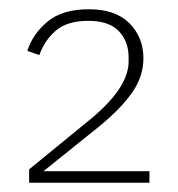

<svg xmlns="http://www.w3.org/2000/svg" viewBox="-20 -724 385 415"><path d="M303 -329H43V-358L180 -470Q258 -536 258 -591V-600Q258 -635 236.5 -657Q215 -679 171 -679Q126 -679 101.5 -658.5Q77 -638 65 -605L39 -614Q51 -651 83 -677.5Q115 -704 172 -704Q230 -704 260 -673.5Q290 -643 290 -598Q290 -559 266 -524.5Q242 -490 196 -452L74 -354H303Z"/></svg>

Font: IBM Plex Sans Hebrew ExtLt
Style: Regular
Weight: 200
Designer: Mike Abbink, Paul van der Laan, Pieter van Rosmalen, Yanek Iontef
Foundry: Bold Monday
Version: Version 1.3